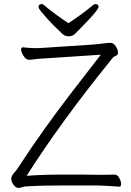

<svg xmlns="http://www.w3.org/2000/svg" viewBox="-20 -912 640 937"><path d="M314 -799Q349 -822 379 -844Q409 -866 434 -887Q439 -892 446 -892Q461 -892 461 -878Q461 -872 446.5 -854Q432 -836 411.5 -814Q391 -792 372 -773Q353 -754 344 -745Q333 -735 315 -735Q296 -735 284 -747Q274 -757 254.5 -775.5Q235 -794 215.5 -815.5Q196 -837 182 -854Q168 -871 168 -878Q168 -892 183 -892Q190 -892 195 -887Q245 -844 314 -799ZM560 -1Q550 -2 518.5 -4Q487 -6 457 -7H292Q239 -7 194.5 -6Q150 -5 103 -2Q95 -1 86.5 2Q78 5 69 5Q58 5 46.5 -9.5Q35 -24 35 -40Q35 -44 37 -50Q40 -59 50 -70Q60 -81 64 -87Q133 -193 198.5 -284.5Q264 -376 331.5 -463.5Q399 -551 472 -645L199 -627Q175 -626 154.5 -623.5Q134 -621 124 -620H123Q107 -620 95 -639Q83 -658 83 -671Q83 -681 91 -681H93Q104 -680 119 -678.5Q134 -677 151 -677Q162 -677 174 -677.5Q186 -678 198 -679L440 -695Q463 -697 485 -700Q507 -703 520 -703Q534 -703 545 -686Q556 -669 556 -655Q556 -644 548 -641Q536 -637 529.5 -629Q523 -621 515 -611Q464 -548 409 -477Q354 -406 300 -332Q246 -258 197.5 -187Q149 -116 110 -54Q146 -57 193 -58.5Q240 -60 286 -60Q327 -60 374.5 -60Q422 -60 456 -59Q480 -59 502 -59Q524 -59 539 -60H540Q553 -60 562 -43.5Q571 -27 571 -14Q571 -1 562 -1Z"/></svg>

Font: Moon Stars Kai T Light
Style: Regular
Weight: 300
Designer: GuiWonder
Version: Version 1.101